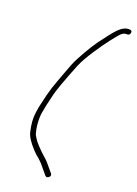

<svg xmlns="http://www.w3.org/2000/svg" viewBox="-169 -783 747 1048"><g transform="rotate(20 204.0 -259.0)"><path d="M395.2 -715H389.2C374.7 -715 359.6 -708.8 343.9 -696.4C328.3 -684 304.6 -656.2 273.1 -613C246.1 -580.3 214.7 -530.1 178.8 -462.5C167.9 -442.1 154.1 -408.3 137.3 -361C107.1 -276.1 101.5 -275 73.3 -147L68.4 -116C63.1 -83 65.6 -45.7 75.6 -4C80.5 19.9 99.1 49.1 131.4 83.5C145.5 98.5 156.9 109 165.8 115C192.1 139.1 194.4 144.2 212.7 166L235.4 193C246.7 206.4 272.2 185.6 259.9 171L218 121.2C207 108.1 181.1 87.3 170 76C128 33.3 127.3 30.5 109.8 1C98.3 -32.9 93.4 -84.7 99.6 -123.5C103.8 -150.5 112.4 -189.7 125.2 -241C132.3 -269.8 155.1 -332.4 193.6 -429C215.7 -484.5 278.4 -574.4 313.7 -620.5C335.9 -649.4 351.2 -667.4 359.7 -674.5C368.2 -681.5 376.5 -685 384.5 -685H390.5C400.5 -685 406.3 -690 407.9 -700C409.5 -710 405.2 -715 390.5 -715Z"/></g></svg>

Font: MewTooHand
Style: Ita
Weight: 400
Designer: Mew Too, Robert Jablonski
Version: Version 0.77